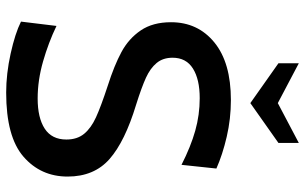

<svg xmlns="http://www.w3.org/2000/svg" viewBox="-203 -771 988 622"><g transform="rotate(90 291.0 -460.0)"><path d="M50 -34 64 -149Q118 -123 179 -105.5Q240 -88 299 -88Q362 -88 397 -111Q432 -134 432 -181Q432 -216 413.5 -238.5Q395 -261 360 -277Q325 -293 258 -315Q192 -336 148.5 -359.5Q105 -383 78.5 -422Q52 -461 52 -520Q52 -607 117.5 -660.5Q183 -714 304 -714Q365 -714 423 -700.5Q481 -687 526 -667L514 -554Q455 -584 403.5 -598.5Q352 -613 298 -613Q237 -613 202 -591Q167 -569 167 -525Q167 -494 184 -473.5Q201 -453 231.5 -439Q262 -425 319 -407Q438 -371 495 -321Q552 -271 552 -185Q552 -98 487.5 -42Q423 14 280 14Q219 14 153.5 -0.5Q88 -15 50 -34ZM314 -866 443 -934V-868L314 -777L185 -868V-934Z"/></g></svg>

Font: Cabin Medium
Style: Regular
Weight: 500
Designer: Pablo Impallari
Foundry: Pablo Impallari. http://www.impallari.com Igino Marini. http://www.ikern.com
Version: Version 2.200